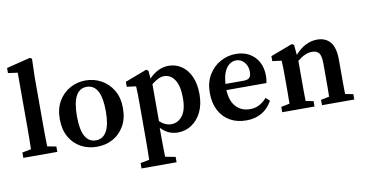

<svg xmlns="http://www.w3.org/2000/svg" viewBox="-87 -973 2758 1446"><g transform="rotate(-10 1291.5 -250.0)"><path d="M26 0V-41L94 -54Q95 -93 95.5 -132Q96 -171 96 -210V-639L23 -649V-688L205 -733L220 -724L216 -583V-210Q216 -171 216.5 -132Q217 -93 218 -54L286 -41V0Z M588 14Q520 14 465.5 -16Q411 -46 379 -103Q347 -160 347 -239Q347 -319 380.5 -376Q414 -433 469 -463Q524 -493 588 -493Q652 -493 707 -463Q762 -433 796 -376.5Q830 -320 830 -239Q830 -159 797.5 -102.5Q765 -46 710.5 -16Q656 14 588 14ZM588 -35Q642 -35 670.5 -85Q699 -135 699 -238Q699 -444 588 -444Q478 -444 478 -238Q478 -135 506 -85Q534 -35 588 -35Z M889 233V192L957 179Q958 135 958.5 94.5Q959 54 959 16V-263Q959 -304 958.5 -328.5Q958 -353 956 -383L886 -392V-430L1052 -493L1068 -483L1073 -422Q1141 -493 1223 -493Q1277 -493 1321 -463.5Q1365 -434 1390.5 -378Q1416 -322 1416 -242Q1416 -163 1387.5 -105.5Q1359 -48 1312 -17Q1265 14 1207 14Q1170 14 1138 0Q1106 -14 1077 -45V15Q1077 52 1077.5 92.5Q1078 133 1079 177L1157 192V233ZM1176 -422Q1153 -422 1129.5 -410Q1106 -398 1080 -378V-95Q1122 -56 1169 -56Q1219 -56 1253.5 -99.5Q1288 -143 1288 -236Q1288 -328 1257 -375Q1226 -422 1176 -422Z M1730 -445Q1706 -445 1682.5 -429.5Q1659 -414 1642.5 -379Q1626 -344 1622 -284H1759Q1795 -284 1807 -299Q1819 -314 1819 -341Q1819 -387 1793 -416Q1767 -445 1730 -445ZM1730 14Q1660 14 1607 -16Q1554 -46 1524 -102.5Q1494 -159 1494 -237Q1494 -317 1528.5 -374.5Q1563 -432 1618.5 -462.5Q1674 -493 1737 -493Q1796 -493 1840 -468Q1884 -443 1908.5 -398Q1933 -353 1933 -292Q1933 -260 1927 -237H1621Q1625 -151 1666.5 -108Q1708 -65 1771 -65Q1815 -65 1845.5 -82.5Q1876 -100 1901 -128L1930 -102Q1901 -47 1850.5 -16.5Q1800 14 1730 14Z M2006 0V-41L2071 -54Q2072 -91 2072 -134.5Q2072 -178 2072 -210V-263Q2072 -304 2071.5 -328.5Q2071 -353 2069 -383L1999 -392V-430L2166 -493L2182 -483L2189 -406Q2266 -493 2359 -493Q2424 -493 2459.5 -450Q2495 -407 2495 -314V-210Q2495 -176 2495 -133Q2495 -90 2496 -53L2557 -41V0H2310V-41L2374 -54Q2375 -91 2375 -133.5Q2375 -176 2375 -210V-305Q2375 -364 2359 -386.5Q2343 -409 2305 -409Q2252 -409 2193 -360V-210Q2193 -177 2193 -134Q2193 -91 2194 -53L2253 -41V0Z"/></g></svg>

Font: Source Serif Pro SemiBold
Style: Regular
Weight: 600
Designer: Frank Grießhammer
Foundry: Adobe Systems Incorporated
Version: Version 3.001;hotconv 1.0.111;makeotfexe 2.5.65597